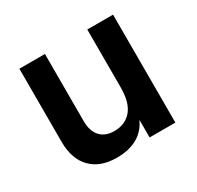

<svg xmlns="http://www.w3.org/2000/svg" viewBox="-117 -641 800 781"><g transform="rotate(-30 282.5 -251.0)"><path d="M500 0H379V-83Q339 5 223 5Q146 5 103 -39Q60 -83 60 -164V-507H180V-192Q180 -144 203.5 -119Q227 -94 268 -94Q320 -94 349.5 -129Q379 -164 379 -235V-507H500Z"/></g></svg>

Font: Hind Madurai SemiBold
Style: Regular
Weight: 600
Designer: Jyotish Sonowal
Foundry: Indian Type Foundry
Version: Version 1.001;PS 1.0;hotconv 1.0.86;makeotf.lib2.5.63406; tt